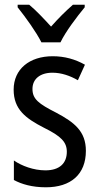

<svg xmlns="http://www.w3.org/2000/svg" viewBox="-20 -786 421 816"><path d="M156 -606H237C259 -652 307 -715 340 -755V-766H290C255 -735 231 -711 197 -673C166 -707 132 -743 104 -766H55V-755C90 -711 134 -650 156 -606ZM345 -145C345 -228 296 -266 219 -307C144 -345 118 -365 118 -408C118 -450 150 -477 203 -477C241 -477 278 -464 311 -445L341 -511C300 -534 255 -547 204 -547C105 -547 38 -492 38 -405C38 -321 89 -283 167 -243C240 -207 264 -182 264 -141C264 -92 233 -62 173 -62C123 -62 72 -81 39 -104V-21C72 -3 117 10 175 10C281 10 345 -45 345 -145Z"/></svg>

Font: Noto Sans Lao UI Cond
Style: Regular
Weight: 400
Width: 3
Designer: Monotype Design Team
Foundry: Monotype Imaging Inc.
Version: Version 2.000